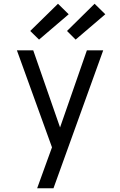

<svg xmlns="http://www.w3.org/2000/svg" viewBox="-20 -1003 640 1023"><path d="M178 0Q191 -35 203.5 -70.5Q216 -106 229 -141L257 -218L70 -735H157L300 -324L443 -735H530L265 0ZM383 -792 337 -838 484 -983 541 -927ZM188 -792 141 -838 289 -983 346 -927Z"/></svg>

Font: Iosevka Fixed Extended
Style: Regular
Weight: 400
Width: 7
Monospace: yes
Designer: Belleve Invis
Foundry: Belleve Invis
Version: Version 24.1.1; ttfautohint (v1.8.4)